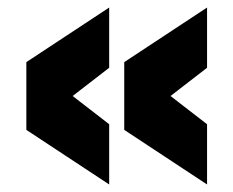

<svg xmlns="http://www.w3.org/2000/svg" viewBox="-20 -595 620 510"><path d="M270 -105 50 -250V-430L270 -575V-415L173 -340L270 -265ZM530 -105 310 -250V-430L530 -575V-415L433 -340L530 -265Z"/></svg>

Font: Tanohe Sans ExtraBold
Style: Regular
Weight: 800
Designer: Village Type and Design LLC & Cristiano Sobral
Foundry: Cooper Hewitt Smithsonian Design Museum
Version: Version 1.00;September 29, 2021;FontCreator 13.0.0.2655 64-b